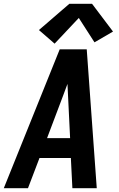

<svg xmlns="http://www.w3.org/2000/svg" viewBox="-34 -996 630 1016"><path d="M-14 0H114L175 -160H341L349 0H478L425 -735H282ZM215 -265 300 -490Q306 -506 311.5 -521Q317 -536 323 -552Q324 -536 324.5 -521Q325 -506 326 -490L337 -265ZM255 -765 383 -901 466 -772 564 -829 453 -976H333L172 -837Z"/></svg>

Font: Iosevka Sparkle Oblique
Style: Bold
Weight: 700
Italic angle: -9°
Designer: Belleve Invis
Foundry: Belleve Invis
Version: Version 4.5.0; ttfautohint (v1.8.3)